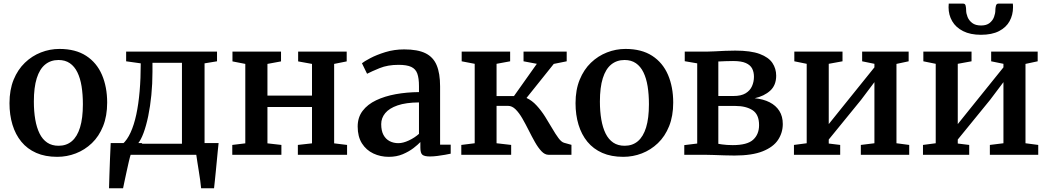

<svg xmlns="http://www.w3.org/2000/svg" viewBox="-20 -832 5638 1032"><path d="M31 -277.5Q31 -349 53.2 -403.5Q75.5 -458 113.8 -494.8Q152 -531.5 200 -550.2Q248 -569 299.5 -569Q386 -569 443 -532Q500 -495 528 -429.8Q556 -364.5 556 -280.5Q556 -208.5 534 -153.8Q512 -99 473.8 -62.5Q435.5 -26 387.5 -7.5Q339.5 11 287.5 11Q223 11 174.8 -10.2Q126.5 -31.5 94.8 -70.2Q63 -109 47 -161.8Q31 -214.5 31 -277.5ZM295 -48.5Q337 -48.5 366 -73Q395 -97.5 410.2 -147Q425.5 -196.5 425.5 -271.5Q425.5 -324.5 418.5 -368Q411.5 -411.5 396 -443.2Q380.5 -475 355.5 -492.2Q330.5 -509.5 294.5 -509.5Q252.5 -509.5 222.8 -485.2Q193 -461 177.5 -411.5Q162 -362 162 -286.5Q162 -233.5 169.5 -189.8Q177 -146 192.8 -114.2Q208.5 -82.5 233.8 -65.5Q259 -48.5 295 -48.5Z M618 0V-58H639Q663.5 -79.5 682 -120Q700.5 -160.5 712.5 -216.2Q724.5 -272 730.5 -341.5Q736.5 -411 736.5 -491.5L658 -502.5V-554.5H1146.5V-502.5L1079.5 -491.5V0ZM721 -59.5H958V-494.5H799.5V-445Q799.5 -381.5 793.5 -321Q787.5 -260.5 776.8 -208.5Q766 -156.5 751.8 -118Q737.5 -79.5 721 -59.5ZM566 180Q567 146.5 568.2 106.2Q569.5 66 571.2 22.2Q573 -21.5 575 -63H745L683.5 -4.5Q678.5 11 672.2 37.8Q666 64.5 659.8 93.5Q653.5 122.5 648.5 146.2Q643.5 170 641.5 180ZM1061 180Q1059.5 161 1056 136.8Q1052.5 112.5 1048.5 87.2Q1044.5 62 1040.8 39Q1037 16 1035 0L992 -63H1155Q1153 -45 1150.5 -20.2Q1148 4.5 1145.5 32Q1143 59.5 1140.2 86.8Q1137.5 114 1135 138.2Q1132.5 162.5 1130.5 180Z M1228.5 0V-53L1298.5 -61.5V-488.5L1229.5 -502V-554.5H1490.5V-502L1417.5 -488.5V-318H1657V-488.5L1582.5 -502V-554.5H1843.5V-502L1776 -488.5V-61.5L1845.5 -53V0H1581V-53L1657 -61.5V-257H1417.5V-61.5L1492.5 -53V0Z M2070 11Q2025 11 1986.8 -7Q1948.5 -25 1925.5 -61.2Q1902.5 -97.5 1902.5 -152Q1902.5 -201 1929 -236Q1955.5 -271 2001.8 -293Q2048 -315 2107.2 -325.8Q2166.5 -336.5 2232 -337V-369Q2232 -411.5 2223 -436.5Q2214 -461.5 2190.2 -472.5Q2166.5 -483.5 2122 -483.5Q2064 -483.5 2020.5 -465.8Q1977 -448 1953 -435.5L1925.5 -492Q1936.5 -501.5 1970 -519.2Q2003.5 -537 2051.2 -551.8Q2099 -566.5 2152.5 -566.5Q2225 -566.5 2267 -545.8Q2309 -525 2327.2 -481.2Q2345.5 -437.5 2345.5 -368V-54.5H2402.5V-6Q2391.5 -3.5 2372 0Q2352.5 3.5 2330.8 6.2Q2309 9 2291 9Q2262 9 2250.8 0.2Q2239.5 -8.5 2239.5 -38.5V-68.5Q2227 -55 2202.8 -36.2Q2178.5 -17.5 2145 -3.2Q2111.5 11 2070 11ZM2121.5 -62.5Q2146.5 -62.5 2177.5 -77Q2208.5 -91.5 2232 -112.5V-281.5Q2162 -281 2117 -265.5Q2072 -250 2050.5 -223.8Q2029 -197.5 2029 -165Q2029 -129.5 2041 -107Q2053 -84.5 2074 -73.5Q2095 -62.5 2121.5 -62.5Z M2459.5 0V-53L2531.5 -62V-489L2461.5 -502.5V-554.5H2722V-502.5L2649 -489V-315.5H2742.5L2865.5 -489L2794 -502.5V-554.5H3026V-502.5L2956.5 -488.5L2810 -305.5Q2839.5 -292 2864.2 -265Q2889 -238 2909.8 -205.2Q2930.5 -172.5 2948.2 -141.8Q2966 -111 2981.8 -89.8Q2997.5 -68.5 3012 -64.5L3051.5 -53.5V0H2928.5Q2908.5 0 2890.5 -19Q2872.5 -38 2855.5 -68Q2838.5 -98 2821.8 -131.5Q2805 -165 2787.8 -195Q2770.5 -225 2751.5 -244Q2732.5 -263 2710.5 -263H2649V-62L2727.5 -53V0Z M3073.5 -277.5Q3073.5 -349 3095.8 -403.5Q3118 -458 3156.2 -494.8Q3194.5 -531.5 3242.5 -550.2Q3290.5 -569 3342 -569Q3428.5 -569 3485.5 -532Q3542.5 -495 3570.5 -429.8Q3598.5 -364.5 3598.5 -280.5Q3598.5 -208.5 3576.5 -153.8Q3554.5 -99 3516.2 -62.5Q3478 -26 3430 -7.5Q3382 11 3330 11Q3265.5 11 3217.2 -10.2Q3169 -31.5 3137.2 -70.2Q3105.5 -109 3089.5 -161.8Q3073.5 -214.5 3073.5 -277.5ZM3337.5 -48.5Q3379.5 -48.5 3408.5 -73Q3437.5 -97.5 3452.8 -147Q3468 -196.5 3468 -271.5Q3468 -324.5 3461 -368Q3454 -411.5 3438.5 -443.2Q3423 -475 3398 -492.2Q3373 -509.5 3337 -509.5Q3295 -509.5 3265.2 -485.2Q3235.5 -461 3220 -411.5Q3204.5 -362 3204.5 -286.5Q3204.5 -233.5 3212 -189.8Q3219.5 -146 3235.2 -114.2Q3251 -82.5 3276.2 -65.5Q3301.5 -48.5 3337.5 -48.5Z M3928 4Q3903.5 4 3873.2 3Q3843 2 3815.2 1Q3787.5 0 3769.5 0H3658V-52L3727.5 -60.5V-491.5L3660.5 -503V-554.5H3777Q3794 -554.5 3821 -556Q3848 -557.5 3877.5 -558.8Q3907 -560 3932 -560Q4015.5 -560 4063.5 -542Q4111.5 -524 4131.8 -493.5Q4152 -463 4152 -425.5Q4152 -374 4120 -344.8Q4088 -315.5 4036.5 -304Q4083 -299.5 4116.8 -282.2Q4150.5 -265 4169 -235.8Q4187.5 -206.5 4187.5 -165.5Q4187.5 -119 4162.2 -80.5Q4137 -42 4080 -19Q4023 4 3928 4ZM3918.5 -52Q3996.5 -52 4028.2 -81Q4060 -110 4060 -159.5Q4060 -217 4024.8 -239.8Q3989.5 -262.5 3933 -262.5H3841V-59Q3848.5 -57.5 3860.5 -55.8Q3872.5 -54 3887.8 -53Q3903 -52 3918.5 -52ZM3841 -316H3922.5Q3963.5 -316 3987.5 -330.5Q4011.5 -345 4022 -368.8Q4032.5 -392.5 4032.5 -419.5Q4032.5 -444.5 4022.8 -463.5Q4013 -482.5 3988.8 -493.2Q3964.5 -504 3920.5 -504Q3900 -504 3879.8 -503.2Q3859.5 -502.5 3841 -501.5Z M4247.5 0V-53L4316 -62V-489L4249.5 -502.5V-554.5H4508.5V-502.5L4434.5 -489V-165L4502 -249L4680 -470V-489L4614 -502.5V-554.5H4864V-502.5L4798.5 -488.5V-62L4867 -53V0H4607V-53L4680 -62V-390.5L4608.5 -295.5L4434.5 -82V-60.5L4496 -53V0Z M4941 0V-53L5009.5 -62V-489L4943 -502.5V-554.5H5202V-502.5L5128 -489V-165L5195.5 -249L5373.5 -470V-489L5307.5 -502.5V-554.5H5557.5V-502.5L5492 -488.5V-62L5560.5 -53V0H5300.5V-53L5373.5 -62V-390.5L5302 -295.5L5128 -82V-60.5L5189.5 -53V0ZM5157.5 -812.5Q5168 -812.5 5170.5 -800.5Q5173 -788.5 5173 -776.5Q5173 -760 5180.5 -741Q5188 -722 5205.5 -708.5Q5223 -695 5253.5 -695Q5282.5 -695 5299.2 -708.5Q5316 -722 5323 -741Q5330 -760 5330 -776.5Q5330 -788.5 5333 -800.5Q5336 -812.5 5346 -812.5H5424Q5424.5 -808.5 5424.8 -802.8Q5425 -797 5425 -793Q5425 -752 5406.5 -718.2Q5388 -684.5 5349.8 -664.8Q5311.5 -645 5252.5 -645Q5195.5 -645 5156.5 -664.8Q5117.5 -684.5 5098 -718.2Q5078.5 -752 5078.5 -793Q5078.5 -798 5079 -802.8Q5079.5 -807.5 5079.5 -812.5Z"/></svg>

Font: Merriweather 20pt SemiBold
Style: Regular
Weight: 600
Version: Version 2.100